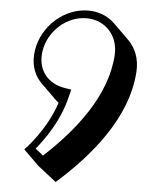

<svg xmlns="http://www.w3.org/2000/svg" viewBox="-20 -186 313 373"><path d="M144.1 -165.8C96.8 -165.8 53.1 -127.5 46.2 -79.5C42.9 -57.2 48.9 -37.9 61.1 -23.8L88.3 8.1C90 10.1 91.8 12 93.8 13.8C70.5 68 27.2 104.2 27.2 104.2L54.4 136.1L88.1 167.6C157 116.6 232.1 43.1 245.2 -47.7C248.6 -71.7 242.2 -93.2 228.8 -108.8L201.6 -140.6C188.3 -156.2 168.1 -165.8 144.1 -165.8ZM142 -150.8C181.7 -150.8 208.6 -119.2 202.9 -79.5C191.5 -0.5 127.9 66.6 63.6 116.2L49.2 102.7C67.5 84.1 97.8 49.2 113.6 2.1L118.4 -11.9L105 -15.3C75 -22.9 56.5 -47.4 61.2 -79.5C66.9 -119.3 103 -150.8 142 -150.8Z"/></svg>

Font: Blink
Style: 3DObl
Weight: 400
Designer: Mew Too
Foundry: Cannot Into Space Fonts
Version: Version 001.000